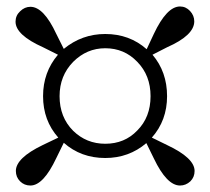

<svg xmlns="http://www.w3.org/2000/svg" viewBox="-20 -666 650 593"><path d="M404 -263Q445 -304 445 -369Q445 -433 404 -475Q364 -517 305 -517Q248 -517 206 -475Q164 -432 164 -369Q164 -304 206 -262Q247 -222 305 -222Q365 -222 404 -263ZM496 -218Q581 -178 581 -138Q581 -119 568 -106Q554 -93 536 -93Q495 -93 455 -177L432 -224Q378 -178 305 -178Q230 -178 177 -225L154 -178Q114 -93 74 -93Q55 -93 42 -106Q29 -119 29 -138Q29 -178 112 -218L160 -241Q113 -294 113 -369Q113 -443 159 -497L113 -520Q28 -558 28 -599Q28 -618 42 -631Q56 -645 74 -645Q115 -645 154 -561L177 -515Q233 -561 305 -561Q380 -561 433 -514L455 -561Q495 -646 536 -646Q554 -646 567 -632Q580 -618 580 -600Q580 -557 496 -520L451 -497Q496 -444 496 -369Q496 -294 449 -241Z"/></svg>

Font: Source Han Serif CN Heavy
Style: Regular
Weight: 900
Designer: Ryoko NISHIZUKA  (kana & ideographs); Frank Grießhammer (Latin, Greek & Cyrillic); Wenlong ZHANG  (bopomofo); Sandoll Co
Foundry: Adobe Systems Incorporated
Version: Version 1.000;PS 1;hotconv 16.6.53;makeotf.lib2.5.65590